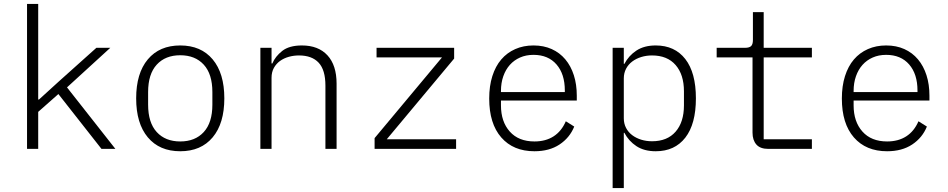

<svg xmlns="http://www.w3.org/2000/svg" viewBox="-20 -760 4840 980"><path d="M118 -740H175V-252H179L280 -344L472 -516H543L322 -314L569 0H498L278 -280L175 -189V0H118Z M900 12Q794 12 734.5 -59Q675 -130 675 -258Q675 -386 734.5 -457Q794 -528 900 -528Q1006 -528 1065.5 -457Q1125 -386 1125 -258Q1125 -130 1065.5 -59Q1006 12 900 12ZM900 -38Q976 -38 1020 -86Q1064 -134 1064 -226V-290Q1064 -382 1020 -430Q976 -478 900 -478Q824 -478 780 -430Q736 -382 736 -290V-226Q736 -134 780 -86Q824 -38 900 -38Z M1309 0V-516H1366V-436H1370Q1385 -472 1420.5 -500Q1456 -528 1521 -528Q1605 -528 1651.5 -477.5Q1698 -427 1698 -333V0H1641V-323Q1641 -403 1606.5 -440Q1572 -477 1506 -477Q1479 -477 1454 -470Q1429 -463 1409.5 -449Q1390 -435 1378 -413.5Q1366 -392 1366 -363V0Z M1892 0V-55L2236 -467H1902V-516H2298V-461L1954 -49H2308V0Z M2708 12Q2600 12 2538.5 -58.5Q2477 -129 2477 -257Q2477 -321 2493 -371.5Q2509 -422 2538.5 -456.5Q2568 -491 2610 -509.5Q2652 -528 2703 -528Q2755 -528 2796 -509.5Q2837 -491 2865.5 -457Q2894 -423 2909 -376Q2924 -329 2924 -272V-247H2537V-222Q2537 -139 2582 -88.5Q2627 -38 2708 -38Q2765 -38 2805.5 -64Q2846 -90 2868 -141L2911 -114Q2888 -57 2836 -22.5Q2784 12 2708 12ZM2703 -480Q2665 -480 2634.5 -466.5Q2604 -453 2582.5 -429Q2561 -405 2549 -371Q2537 -337 2537 -296V-290H2863V-298Q2863 -382 2820.5 -431Q2778 -480 2703 -480Z M3107 -516H3164V-434H3167Q3189 -476 3228.5 -502Q3268 -528 3327 -528Q3424 -528 3478 -458.5Q3532 -389 3532 -258Q3532 -127 3478 -57.5Q3424 12 3327 12Q3268 12 3228.5 -14Q3189 -40 3167 -82H3164V200H3107ZM3308 -39Q3386 -39 3428.5 -88Q3471 -137 3471 -222V-294Q3471 -379 3428.5 -428Q3386 -477 3308 -477Q3279 -477 3253 -469Q3227 -461 3207 -446Q3187 -431 3175.5 -409Q3164 -387 3164 -360V-156Q3164 -129 3175.5 -107Q3187 -85 3207 -70Q3227 -55 3253 -47Q3279 -39 3308 -39Z M3902 0Q3860 0 3840.5 -22.5Q3821 -45 3821 -83V-467H3638V-516H3783Q3805 -516 3814 -525Q3823 -534 3823 -556V-698H3878V-516H4124V-467H3878V-49H4124V0Z M4508 12Q4400 12 4338.5 -58.5Q4277 -129 4277 -257Q4277 -321 4293 -371.5Q4309 -422 4338.5 -456.5Q4368 -491 4410 -509.5Q4452 -528 4503 -528Q4555 -528 4596 -509.5Q4637 -491 4665.5 -457Q4694 -423 4709 -376Q4724 -329 4724 -272V-247H4337V-222Q4337 -139 4382 -88.5Q4427 -38 4508 -38Q4565 -38 4605.5 -64Q4646 -90 4668 -141L4711 -114Q4688 -57 4636 -22.5Q4584 12 4508 12ZM4503 -480Q4465 -480 4434.5 -466.5Q4404 -453 4382.5 -429Q4361 -405 4349 -371Q4337 -337 4337 -296V-290H4663V-298Q4663 -382 4620.5 -431Q4578 -480 4503 -480Z"/></svg>

Font: IBM Plex Mono Light
Style: Regular
Weight: 300
Monospace: yes
Designer: Mike Abbink, Paul van der Laan, Pieter van Rosmalen
Foundry: Bold Monday
Version: Version 2.3